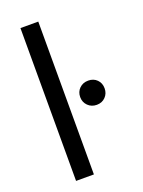

<svg xmlns="http://www.w3.org/2000/svg" viewBox="-138 -785 634 850"><g transform="rotate(-20 179.0 -360.0)"><path d="M69 0V-720H153V0ZM271 -285Q246 -285 229.5 -301.5Q213 -318 213 -342Q213 -367 229.5 -383Q246 -399 271 -399Q296 -399 312 -383Q328 -367 328 -342Q328 -318 312 -301.5Q296 -285 271 -285Z"/></g></svg>

Font: DM Sans 17pt
Style: Regular
Weight: 400
Version: Version 4.004;gftools[0.9.30]